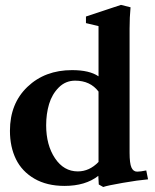

<svg xmlns="http://www.w3.org/2000/svg" viewBox="-20 -746 631 782"><path d="M400.4 15.6 382.3 5.4 380.4 -29.8Q328.1 11.2 242.7 11.2Q170.9 11.2 120.1 -18.3Q69.3 -47.9 44.9 -97.9Q20.5 -147.9 20.5 -213.4Q20.5 -324.2 91.8 -392.3Q163.1 -460.4 273.4 -460.4Q344.7 -460.4 381.3 -435.1V-639.6L330.1 -651.9V-678.7L472.7 -726.1L511.7 -716.3Q507.8 -676.3 507.8 -629.4V-124Q507.8 -80.6 515.4 -63.7Q522.9 -46.9 538.6 -46.9Q551.8 -46.9 575.7 -51.8L583 -15.6Q543 -12.2 479.7 -1.2Q416.5 9.8 400.4 15.6ZM296.9 -47.9Q344.2 -47.9 381.3 -86.4V-373Q347.7 -417.5 286.1 -417.5Q247.1 -417.5 219.5 -389.9Q191.9 -362.3 179.9 -322.3Q168 -282.2 168 -235.8Q168 -155.3 203.9 -101.6Q239.7 -47.9 296.9 -47.9Z"/></svg>

Font: Elstob 8pt
Style: Bold
Weight: 700
Designer: Peter S. Baker
Version: Version 1.015